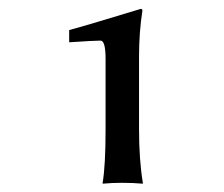

<svg xmlns="http://www.w3.org/2000/svg" viewBox="-20 -873 516 443"><path d="M139.6 -775.4V-803.7Q167 -810.5 304.7 -852.5Q308.6 -852.5 308.6 -848.6Q300.8 -798.8 300.8 -743.2V-575.2Q300.8 -503.9 309.6 -451.2V-449.2Q287.1 -451.2 261.7 -451.2Q238.3 -451.2 216.8 -449.2V-451.2Q223.6 -491.2 223.6 -575.2V-737.3Q223.6 -779.3 211.9 -779.3Q196.3 -779.3 139.6 -775.4Z"/></svg>

Font: GenEi LateMin P v2
Style: Medium
Weight: 500
Designer: o_tamon (Modified)
Foundry: o_tamon / Adobe Systems Incorporated / FONT 910 / Philipp H. Poll
Version: Version 2.1;Original Version 1.004